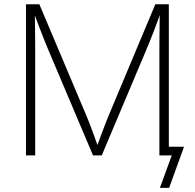

<svg xmlns="http://www.w3.org/2000/svg" viewBox="-20 -748 937 924"><path d="M105 0V-727.5H169.4L397 -188.5Q403.8 -171.9 411.4 -152.6Q418.9 -133.3 426.5 -112.3Q434.1 -91.3 441.7 -70.6Q449.2 -49.8 456.1 -30.3H441.4Q448.7 -49.3 456.3 -70.1Q463.9 -90.8 471.7 -111.8Q479.5 -132.8 487.1 -152.3Q494.6 -171.9 501.5 -188.5L727.5 -727.5H792.5V0H747.1V-508.3Q747.1 -528.8 747.3 -551.8Q747.6 -574.7 747.8 -598.9Q748 -623 748.3 -647.5Q748.5 -671.9 749 -694.8H755.9Q747.1 -669.9 737.8 -644.8Q728.5 -619.6 719.2 -595.5Q710 -571.3 700.9 -549.3Q691.9 -527.3 684.1 -508.3L469.7 0H427.7L212.4 -508.3Q204.6 -526.9 195.8 -548.8Q187 -570.8 177.7 -594.7Q168.5 -618.7 158.9 -644Q149.4 -669.4 140.1 -694.8H147.5Q147.9 -672.9 148.2 -648.9Q148.4 -625 148.7 -600.6Q148.9 -576.2 149.2 -552.7Q149.4 -529.3 149.4 -508.3V0ZM749.5 156.2 806.6 0H754.9V-42H865.7L793.9 156.2Z"/></svg>

Font: Inter ExtraLight
Style: Regular
Weight: 250
Designer: Rasmus Andersson
Foundry: rsms
Version: Version 4.001;git-66647c0bb